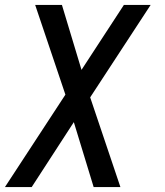

<svg xmlns="http://www.w3.org/2000/svg" viewBox="-45 -540 665 775"><path d="M-25 215 219 -158 97 -520H205L284 -258L455 -520H563L319 -147L441 215H333L253 -47L83 215Z"/></svg>

Font: Iosevka Custom Medium Oblique
Style: Regular
Weight: 500
Italic angle: -9°
Designer: Belleve Invis
Foundry: Belleve Invis
Version: Version 27.0.1